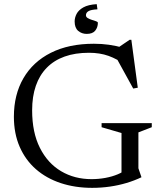

<svg xmlns="http://www.w3.org/2000/svg" viewBox="-20 -896 776 926"><path d="M647.5 -84.5 662 -42V-41Q628.5 -25 590 -13.5Q551.5 -2 509.8 4Q468 10 424.5 10Q342 10 272.8 -13Q203.5 -36 153 -80.2Q102.5 -124.5 74.8 -188.2Q47 -252 47 -333Q47 -439.5 93 -518.8Q139 -598 225.5 -641.5Q312 -685 432.5 -685Q471 -685 504.8 -680.2Q538.5 -675.5 577.5 -665L541 -660.5L605 -704H613.5L644.5 -473L622.5 -469L532 -633.5L586.5 -581.5Q545.5 -611.5 503.5 -626.5Q461.5 -641.5 409 -641.5Q342.5 -641.5 291.5 -623.2Q240.5 -605 205.5 -569.2Q170.5 -533.5 152.8 -482Q135 -430.5 135 -364Q135 -257 172.5 -182.8Q210 -108.5 274.8 -70.2Q339.5 -32 421.5 -32Q455 -32 488 -38Q521 -44 548.2 -55.5Q575.5 -67 591 -82L566 -26.5V-254.5L470 -282.5V-302H712V-282.5L647.5 -257.5ZM452 -786Q452 -764.5 439.5 -748.5Q427 -732.5 398 -732.5Q374.5 -732.5 357.2 -747Q340 -761.5 340 -792.5Q340 -811 349.5 -829.2Q359 -847.5 382.2 -860.5Q405.5 -873.5 446.5 -876L450 -851Q419 -849.5 406.8 -842.2Q394.5 -835 394.5 -822.5Q394.5 -814 403.2 -808.8Q412 -803.5 423.5 -800Q435 -796.5 443.5 -793.5Q452 -790.5 452 -786Z"/></svg>

Font: Newsreader 24pt
Style: Regular
Weight: 400
Designer: Hugues Gentile
Foundry: Production Type
Version: Version 1.003